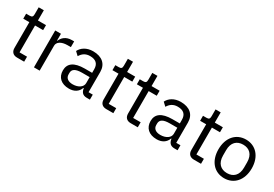

<svg xmlns="http://www.w3.org/2000/svg" viewBox="31 -1487 3319 2327"><g transform="rotate(30 1691.0 -323.5)"><path d="M299 0V-70H194V-446H307V-516H194V-659H122V-563C122 -528 112 -516 77 -516H29V-446H114V-85C114 -34 143 0 199 0Z M516 0V-350C516 -399 567 -436 654 -436H701V-516H670C586 -516 540 -470 521 -421H516V-516H436V0Z M1219 0V-70H1160V-354C1160 -463 1087 -528 962 -528C869 -528 807 -483 779 -427L827 -382C855 -429 895 -459 958 -459C1041 -459 1080 -419 1080 -346V-295H978C827 -295 758 -241 758 -144C758 -48 822 12 931 12C1003 12 1057 -20 1080 -84H1085C1092 -36 1114 0 1174 0ZM944 -56C881 -56 842 -85 842 -136V-157C842 -208 882 -235 974 -235H1080V-150C1080 -97 1024 -56 944 -56Z M1547 0V-70H1442V-446H1555V-516H1442V-659H1370V-563C1370 -528 1360 -516 1325 -516H1277V-446H1362V-85C1362 -34 1391 0 1447 0Z M1889 0V-70H1784V-446H1897V-516H1784V-659H1712V-563C1712 -528 1702 -516 1667 -516H1619V-446H1704V-85C1704 -34 1733 0 1789 0Z M2446 0V-70H2387V-354C2387 -463 2314 -528 2189 -528C2096 -528 2034 -483 2006 -427L2054 -382C2082 -429 2122 -459 2185 -459C2268 -459 2307 -419 2307 -346V-295H2205C2054 -295 1985 -241 1985 -144C1985 -48 2049 12 2158 12C2230 12 2284 -20 2307 -84H2312C2319 -36 2341 0 2401 0ZM2171 -56C2108 -56 2069 -85 2069 -136V-157C2069 -208 2109 -235 2201 -235H2307V-150C2307 -97 2251 -56 2171 -56Z M2774 0V-70H2669V-446H2782V-516H2669V-659H2597V-563C2597 -528 2587 -516 2552 -516H2504V-446H2589V-85C2589 -34 2618 0 2674 0Z M3102 12C3240 12 3335 -94 3335 -258C3335 -422 3240 -528 3102 -528C2963 -528 2869 -422 2869 -258C2869 -94 2963 12 3102 12ZM3102 -59C3015 -59 2955 -112 2955 -221V-295C2955 -404 3015 -457 3102 -457C3189 -457 3249 -404 3249 -295V-221C3249 -112 3189 -59 3102 -59Z"/></g></svg>

Font: IBMKR
Style: Regular
Weight: 400
Designer: Mike Abbink; Paul van der Laan; Pieter van Rosmalen; Wujin Sim; Chorong Kim; Dohee Lee;
Foundry: Sandoll Inc.
Version: Version 1.002